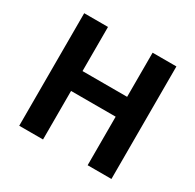

<svg xmlns="http://www.w3.org/2000/svg" viewBox="-155 -885 1074 1055"><g transform="rotate(30 382.5 -357.0)"><path d="M675 0H524V-308H241V0H90V-714H241V-434H524V-714H675Z"/></g></svg>

Font: Noto Sans Canadian Aboriginal
Style: Regular
Weight: 400
Designer: Monotype Design Team, Typotheque's Kevin King
Foundry: Monotype Imaging Inc.
Version: Version 2.002